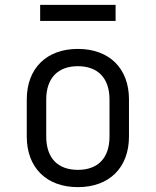

<svg xmlns="http://www.w3.org/2000/svg" viewBox="-20 -760 640 789"><path d="M455 -674V-740H145V-674ZM300 9C429 9 510 -71 510 -199V-352C510 -479 429 -559 300 -559C171 -559 90 -479 90 -351V-199C90 -71 171 9 300 9ZM300 -62C218 -62 170 -110 170 -199V-351C170 -440 219 -488 300 -488C381 -488 430 -440 430 -351V-199C430 -110 382 -62 300 -62Z"/></svg>

Font: Tekne LDO Light
Style: Regular
Weight: 300
Monospace: yes
Designer: Alessio Laiso, Mario Rullo, Paolo Rosset
Foundry: Alessio Laiso
Version: Version 1.000;hotconv 1.0.109;makeotfexe 2.5.65596